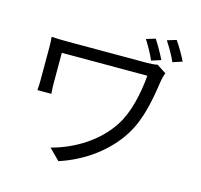

<svg xmlns="http://www.w3.org/2000/svg" viewBox="-127 -997 1253 1197"><g transform="rotate(15 500.0 -398.5)"><path d="M793 -679C775 -675 751 -673 730 -673H216C173 -673 136 -674 110 -676C112 -655 113 -632 113 -610V-396C113 -377 112 -356 110 -332H200C198 -357 197 -381 197 -396V-596H749C739 -478 711 -350 654 -262C572 -134 430 -46 282 -7L351 62C511 10 648 -92 729 -220C801 -333 822 -475 840 -594C842 -604 849 -630 853 -640ZM809 -841C833 -805 859 -760 878 -718L939 -738C920 -777 892 -825 868 -859ZM681 -815C704 -779 730 -733 747 -693L808 -713C790 -750 762 -799 740 -833Z"/></g></svg>

Font: Noto Sans CJK KR Regular
Style: Regular
Weight: 400
Designer: Ryoko NISHIZUKA (kana & ideographs); Paul D. Hunt (Latin, Greek & Cyrillic); Wenlong ZHANG (bopomofo); Sandoll Communica
Foundry: Adobe Systems Incorporated
Version: Version 1.004;PS 1.004;hotconv 1.0.82;makeotf.lib2.5.63406